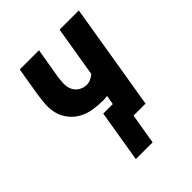

<svg xmlns="http://www.w3.org/2000/svg" viewBox="-192 -627 883 883"><g transform="rotate(-45 250.0 -185.5)"><path d="M174 149 216 -105H278L286 -150Q278 -149 271 -148.5Q264 -148 257 -148Q225 -148 194 -153Q163 -158 136.5 -172.5Q110 -187 91 -210.5Q72 -234 64 -263.5Q56 -293 58.5 -325Q61 -357 66 -389L88 -520H213L188 -372Q185 -351 184.5 -330Q184 -309 192.5 -291Q201 -273 218.5 -262.5Q236 -252 257 -252Q270 -252 283 -258Q296 -264 306 -273L347 -520H472L386 0H308L283 149Z"/></g></svg>

Font: Iosevka Term Curly Extrabold
Style: Italic
Weight: 800
Italic angle: -9°
Designer: Belleve Invis
Foundry: Belleve Invis
Version: Version 32.3.0